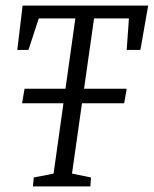

<svg xmlns="http://www.w3.org/2000/svg" viewBox="-20 -668 551 688"><path d="M59 -298 68 -350H434L425 -298ZM98 0 101 -32 172 -46 250 -602H119L82 -489H42L61 -648H511L483 -489H434L442 -602H317L238 -46L306 -32L304 0Z"/></svg>

Font: Faustina Light Light
Style: Italic
Weight: 300
Italic angle: -8°
Version: Version 1.200